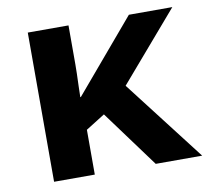

<svg xmlns="http://www.w3.org/2000/svg" viewBox="-66 -619 752 692"><g transform="rotate(-10 310.0 -273.0)"><path d="M78 -546H227V-403Q227 -376 225 -324L224 -284H226L448 -546H607L392 -296L620 0H450L297 -208L227 -164V0H78Z"/></g></svg>

Font: OpenSansMMV
Style: Bold
Weight: 700
Foundry: Ascender Corporation
Version: Version 4.001